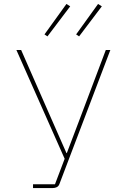

<svg xmlns="http://www.w3.org/2000/svg" viewBox="-20 -951 640 971"><path d="M147 -19H258L307 -148L63 -698H87L246 -336L316 -177H318L378 -335L515 -698H538L280 -19Q276 -9 267 -4.5Q258 0 247 0H147ZM220 -767 205 -777 316 -931 335 -919ZM380 -767 365 -777 476 -931 495 -919Z"/></svg>

Font: IBM Plex Mono Thin
Style: Regular
Weight: 100
Monospace: yes
Designer: Mike Abbink, Paul van der Laan, Pieter van Rosmalen
Foundry: Bold Monday
Version: Version 2.3